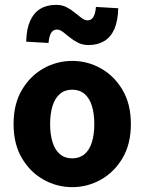

<svg xmlns="http://www.w3.org/2000/svg" viewBox="-20 -759 595 791"><path d="M277.5 12Q214.8 12 159.7 -18.7Q104.6 -49.5 70.2 -107.5Q35.9 -165.6 35.9 -247.9Q35.9 -330.4 70.2 -388.5Q104.6 -446.7 159.7 -477.4Q214.8 -508.1 277.5 -508.1Q340.3 -508.1 395.3 -477.4Q450.3 -446.7 484.8 -388.5Q519.2 -330.4 519.2 -247.9Q519.2 -165.6 484.8 -107.5Q450.3 -49.5 395.3 -18.7Q340.3 12 277.5 12ZM277.5 -106.6Q307.9 -106.6 328.3 -123.9Q348.7 -141.2 358.6 -173.1Q368.5 -205 368.5 -247.9Q368.5 -290.8 358.6 -322.8Q348.7 -354.7 328.3 -372.1Q307.9 -389.5 277.5 -389.5Q247.1 -389.5 226.8 -372.1Q206.5 -354.7 196.5 -322.8Q186.5 -290.8 186.5 -247.9Q186.5 -205 196.5 -173.1Q206.5 -141.2 226.8 -123.9Q247.1 -106.6 277.5 -106.6ZM343.8 -573.4Q320.6 -573.4 301.4 -583.1Q282.2 -592.7 267.1 -605.3Q251.9 -617.9 239.2 -627.5Q226.5 -637.2 214.4 -637.2Q199.6 -637.2 191.1 -624.3Q182.6 -611.5 179.8 -582L87.9 -587.3Q89 -639.4 104 -672.7Q118.9 -706.1 145.9 -722.5Q172.8 -739 211.4 -739Q235.5 -739 254.2 -729.3Q272.8 -719.7 288 -707.1Q303.2 -694.5 316 -684.9Q328.8 -675.2 340.9 -675.2Q355.7 -675.2 364.2 -688.2Q372.6 -701.3 375.3 -730.4L467.2 -725.1Q466 -674 451.5 -640.2Q437 -606.5 409.7 -589.9Q382.4 -573.4 343.8 -573.4Z"/></svg>

Font: Source Sans 3
Style: Regular
Weight: 200
Designer: Paul D. Hunt
Foundry: Adobe
Version: Version 3.046;hotconv 1.0.118;makeotfexe 2.5.65603